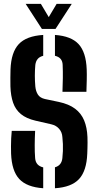

<svg xmlns="http://www.w3.org/2000/svg" viewBox="-20 -994 521 1022"><path d="M210 8Q122.5 2 82.5 -41.2Q42.5 -84.5 39 -176Q38.5 -195 38.5 -215.8Q38.5 -236.5 39.5 -257.2Q40.5 -278 42.5 -297.5H167Q165 -259 164.8 -222Q164.5 -185 167 -152.5Q168.5 -132.5 179 -120.2Q189.5 -108 210 -103ZM272.5 8V-103.5Q290.5 -108.5 300.2 -120.8Q310 -133 312 -152.5Q314 -171 314.8 -189.8Q315.5 -208.5 314.8 -227.2Q314 -246 312 -264.5Q310.5 -290 294.8 -308.2Q279 -326.5 252.5 -332.5L169.5 -351.5Q120 -363 91.2 -386.8Q62.5 -410.5 49.8 -447.2Q37 -484 35.5 -534Q35 -558.5 35.2 -580.2Q35.5 -602 36 -625Q39.5 -716 80 -759.2Q120.5 -802.5 210 -808V-697Q190.5 -692 180.5 -680Q170.5 -668 168 -648.5Q165.5 -619.5 165.5 -591.2Q165.5 -563 168 -534Q170.5 -508 181.8 -490.5Q193 -473 219 -467L293 -451.5Q347 -440 379.8 -415.2Q412.5 -390.5 428 -352.8Q443.5 -315 445.5 -264.5Q446 -250.5 446 -235.2Q446 -220 445.5 -205Q445 -190 444.5 -176Q441 -84.5 400.8 -41Q360.5 2.5 272.5 8ZM312.5 -505.5Q314 -543 314.5 -578.2Q315 -613.5 313.5 -648.5Q313 -668 302.8 -680.2Q292.5 -692.5 272.5 -697V-808Q359 -802 398.5 -759Q438 -716 441.5 -625Q442.5 -601 441.8 -568.2Q441 -535.5 440 -505.5ZM203 -840 116.5 -973.5H197.5L239.5 -903L281.5 -973.5H362L275.5 -840Z"/></svg>

Font: Big Shoulders Stencil Text Thin ExtraBold
Style: Regular
Weight: 800
Version: Version 2.001